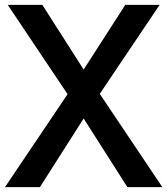

<svg xmlns="http://www.w3.org/2000/svg" viewBox="-28 -770 688 790"><path d="M640 0H496.2L316.2 -282.5L136.2 0H-7.5L250 -382.5L3.8 -750H146.2L316.2 -483.8L487.5 -750H628.8L382.5 -383.8Z"/></svg>

Font: Now Alt Medium
Style: Regular
Weight: 500
Designer: Alfredo Marco Pradil
Foundry: Alfredo Marco Pradil
Version: Version 1.002;PS 001.002;hotconv 1.0.88;makeotf.lib2.5.64775